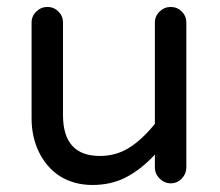

<svg xmlns="http://www.w3.org/2000/svg" viewBox="-20 -524 635 555"><path d="M153.3 -14.6Q114.3 -40 92.8 -84Q71.3 -127.9 71.3 -181.6V-459Q71.3 -477.5 85 -490.7Q98.6 -503.9 117.2 -503.9Q135.7 -503.9 148.9 -490.7Q162.1 -477.5 162.1 -459V-191.4Q162.1 -73.2 268.6 -73.2Q315.4 -73.2 353 -96.7Q390.6 -120.1 427.7 -166V-459Q427.7 -477.5 441.4 -490.7Q455.1 -503.9 473.6 -503.9Q492.2 -503.9 505.4 -490.7Q518.6 -477.5 518.6 -459V-40Q518.6 -21.5 505.4 -7.8Q492.2 5.9 473.6 5.9Q455.1 5.9 441.4 -7.8Q427.7 -21.5 427.7 -40V-77.1Q387.7 -34.2 344.7 -11.7Q301.8 10.7 247.1 10.7Q194.3 10.7 153.3 -14.6Z"/></svg>

Font: jf-openhuninn-2.1
Style: Regular
Weight: 400
Designer: [Kosugi Maru]
Designed by MOTOYA      

[Varela Round]
Joe Prince (Latin component); Avraham Cornfeld (Hebrew component)
Foundry: justfont Co., Ltd.
Version: 2.1